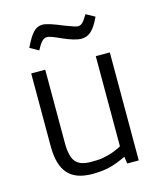

<svg xmlns="http://www.w3.org/2000/svg" viewBox="-104 -746 689 826"><g transform="rotate(-15 240.5 -333.0)"><path d="M393.1 -645.5Q374 -604.5 355.2 -586.9Q336.4 -569.3 310.5 -569.3Q280.8 -569.3 222.7 -595.7Q182.1 -614.7 168.5 -614.7Q155.8 -614.7 145.5 -604.2Q135.3 -593.8 121.6 -567.9L82 -590.3H83.5Q105 -635.3 122.3 -653.3Q139.6 -671.4 163.1 -671.4Q187 -671.4 254.4 -642.6Q299.8 -625 309.6 -625Q321.3 -625 330.6 -634Q339.8 -643.1 354 -667ZM350.1 -79.6V-481H412.6V0H361.3L356.9 -31.2Q310.5 -9.3 278.1 -2.2Q245.6 4.9 206.1 4.9Q131.8 4.9 97.2 -34.2Q62.5 -73.2 62.5 -156.7V-481H125V-154.3Q125 -95.7 144.3 -71.3Q163.6 -46.9 212.4 -46.9Q236.8 -46.9 252.2 -48.1Q267.6 -49.3 295.2 -56.9Q322.8 -64.5 350.1 -79.6Z"/></g></svg>

Font: Anaheim
Style: Regular
Weight: 400
Designer: vernon adams
Foundry: vernon adams
Version: Version 1.002; ttfautohint (v0.93.5-3d13) -l 8 -r 50 -G 200 